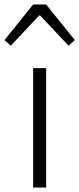

<svg xmlns="http://www.w3.org/2000/svg" viewBox="-48 -837 354 857"><path d="M100 0H158V-533H100ZM-28 -658 0 -633 127 -768H131L258 -633L286 -658L158 -817H100Z"/></svg>

Font: Noto Sans CJK Light
Style: Regular
Weight: 300
Designer: Ryoko NISHIZUKA (kana & ideographs); Paul D. Hunt (Latin, Greek & Cyrillic); Wenlong ZHANG (bopomofo); Sandoll Communica
Foundry: Adobe Systems Incorporated
Version: Version 1.000;PS 1;hotconv 1.0.78;makeotf.lib2.5.61930